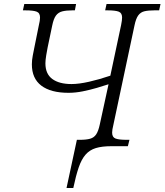

<svg xmlns="http://www.w3.org/2000/svg" viewBox="-20 -734 826 964"><path d="M314 210 366 -32H381Q413 -32 432.5 -37.5Q452 -43 463 -59.5Q474 -76 481 -109L525 -311Q501 -303 467 -293Q433 -283 396 -275.5Q359 -268 324 -268Q235 -268 187.5 -304Q140 -340 140 -411Q140 -432 144.5 -455Q149 -478 152 -493L175 -607Q181 -631 181 -646Q181 -669 164 -675.5Q147 -682 108 -682H95L102 -714H362L356 -682H343Q313 -682 293 -677Q273 -672 261 -656Q249 -640 242 -605L219 -495Q216 -480 212 -456Q208 -432 208 -416Q208 -363 242.5 -337.5Q277 -312 339 -312Q376 -312 427 -323.5Q478 -335 534 -354L588 -608Q593 -632 593 -646Q593 -669 576 -675.5Q559 -682 521 -682H508L515 -714H786L779 -682H755Q725 -682 705.5 -677.5Q686 -673 674 -656.5Q662 -640 655 -605L549 -106Q543 -82 543 -68Q543 -45 560 -38.5Q577 -32 616 -32H630L622 0H540Q492 0 461 9.5Q430 19 409.5 42.5Q389 66 375 107Q361 148 348 210Z"/></svg>

Font: Noto Serif Light
Style: Italic
Weight: 300
Italic angle: -12°
Designer: Monotype Design Team
Foundry: Monotype Imaging Inc.
Version: Version 2.013